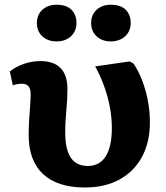

<svg xmlns="http://www.w3.org/2000/svg" viewBox="-20 -797 717 830"><path d="M347 13.5Q228.5 13.5 166.2 -44.5Q104 -102.5 104 -213Q104 -248.5 106.2 -281.5Q108.5 -314.5 110.5 -342.7Q112.5 -371 112.5 -390.5Q112.5 -413.5 103.2 -424.2Q94 -435 75 -435Q65.5 -435 56 -433.5Q46.5 -432 35.5 -428L22.5 -488Q47.5 -508.5 83 -520.8Q118.5 -533 155 -533Q212.5 -533 242 -502.5Q271.5 -472 271.5 -412.5Q271.5 -388.5 270.3 -365.7Q269 -343 266.8 -320.5Q264.5 -298 263.3 -274.2Q262 -250.5 262 -224Q262 -175.5 272.5 -143.5Q283 -111.5 304.8 -95.5Q326.5 -79.5 359 -79.5Q410.5 -79.5 437 -121.3Q463.5 -163 463.5 -244.5Q463.5 -287.5 455.2 -332.3Q447 -377 431 -422.3Q415 -467.5 391.5 -510L540.5 -531.5L557 -522.5Q579.5 -489 595.3 -447.5Q611 -406 619.5 -360.3Q628 -314.5 628 -268.5Q628 -182 593.8 -118.8Q559.5 -55.5 496.5 -21Q433.5 13.5 347 13.5ZM459 -618Q421.5 -618 397.8 -639.8Q374 -661.5 374 -698Q374 -733 397.8 -754.8Q421.5 -776.5 459 -776.5Q501.5 -776.5 523.3 -755Q545 -733.5 545 -698Q545 -662 520.8 -640Q496.5 -618 459 -618ZM224.5 -618Q187 -618 163.2 -639.8Q139.5 -661.5 139.5 -698Q139.5 -733 163.2 -754.8Q187 -776.5 224.5 -776.5Q267 -776.5 288.8 -755Q310.5 -733.5 310.5 -698Q310.5 -662 286.5 -640Q262.5 -618 224.5 -618Z"/></svg>

Font: Literata Variable Black
Style: Regular
Weight: 900
Designer: Latin by Veronika Burian and Jose Scaglione. Greek by Irene Vlachou. Cyrillic by Vera Evstafieva.
Foundry: TypeTogether
Version: Version 3.021